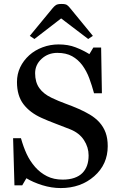

<svg xmlns="http://www.w3.org/2000/svg" viewBox="-20 -932 601 966"><path d="M479 -317.9Q501 -293.5 511.5 -264.4Q522 -235.4 522 -196.8Q522 -105 454.1 -45.4Q386.2 14.2 285.6 14.2Q239.3 14.2 192.9 -0.2Q146.5 -14.6 112.8 -35.2L91.8 0.5H52.7L45.9 -236.8H85.4Q97.7 -192.9 114 -157.5Q130.4 -122.1 157.2 -91.3Q182.6 -62.5 216.6 -45.4Q250.5 -28.3 295.4 -28.3Q329.1 -28.3 354.2 -37.1Q379.4 -45.9 395 -62Q410.6 -78.1 418.2 -99.9Q425.8 -121.6 425.8 -149.9Q425.8 -191.4 402.3 -227.3Q378.9 -263.2 332.5 -281.7Q300.8 -294.4 259.8 -309.8Q218.8 -325.2 189 -338.9Q130.4 -365.2 97.9 -408Q65.4 -450.7 65.4 -519.5Q65.4 -559.1 81.5 -593.3Q97.7 -627.4 127.4 -654.3Q155.8 -679.7 194.3 -694.1Q232.9 -708.5 274.9 -708.5Q322.8 -708.5 360.6 -693.8Q398.4 -679.2 429.7 -659.7L449.7 -692.9H488.8L492.7 -462.9H453.1Q442.4 -502.4 429 -538.6Q415.5 -574.7 394 -604Q373 -632.3 342.8 -649.2Q312.5 -666 268.6 -666Q222.2 -666 189.5 -636.2Q156.7 -606.4 156.7 -563.5Q156.7 -518.6 177.7 -489Q198.7 -459.5 238.8 -440.4Q274.4 -423.3 308.8 -410.9Q343.3 -398.4 375.5 -384.3Q404.8 -371.6 431.9 -355.5Q459 -339.4 479 -317.9ZM447.3 -751.5 423.8 -735.8 287.6 -839.4 153.3 -735.8 129.9 -751.5 244.1 -890.1Q252.9 -900.9 261.5 -906.5Q270 -912.1 289.6 -912.1Q309.6 -912.1 317.1 -906.7Q324.7 -901.4 332 -892.1Z"/></svg>

Font: UniBurma_GGSerif
Style: Book
Weight: 400
Designer: Victor San Kho Lin (for Burmese only and related typography optimization with it)
Foundry: http://www.unimm.org
Version: 2.0